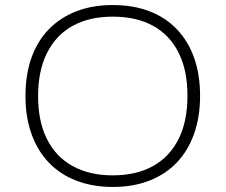

<svg xmlns="http://www.w3.org/2000/svg" viewBox="-20 -733 894 761"><path d="M427 8Q347 8 282.5 -17Q218 -42 173.5 -88.5Q129 -135 105 -201.5Q81 -268 81 -352Q81 -437 104.5 -503.5Q128 -570 173 -616.5Q218 -663 282 -688Q346 -713 427 -713Q508 -713 572 -688.5Q636 -664 681 -617Q726 -570 749.5 -503.5Q773 -437 773 -353Q773 -269 749 -202Q725 -135 680.5 -88.5Q636 -42 572 -17Q508 8 427 8ZM427 -38Q520 -38 586 -74.5Q652 -111 687.5 -181.5Q723 -252 723 -353Q723 -454 688 -524Q653 -594 587 -630.5Q521 -667 427 -667Q334 -667 268 -630.5Q202 -594 166.5 -523.5Q131 -453 131 -352Q131 -252 166 -182Q201 -112 267.5 -75Q334 -38 427 -38Z"/></svg>

Font: Nunito Sans 10pt SemiExpanded ExtraLight
Style: Regular
Weight: 250
Width: 6
Designer: Vernon Adams
Foundry: Vernon Adams
Version: Version 3.101;gftools[0.9.27]